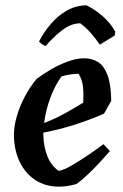

<svg xmlns="http://www.w3.org/2000/svg" viewBox="-20 -686 460 718"><path d="M200 12Q150 12 112.5 -12.5Q75 -37 54 -80Q33 -123 32 -180Q32 -215 43.5 -253.5Q55 -292 74.5 -328Q94 -364 117 -391Q142 -410 172.5 -427.5Q203 -445 235 -456.5Q267 -468 295 -468Q324 -468 346.5 -454Q369 -440 382 -405.5Q395 -371 396 -309L369 -261Q254 -211 142 -190Q142 -185 142 -181Q143 -139 156.5 -103.5Q170 -68 199 -47Q219 -50 249.5 -68Q280 -86 312.5 -108Q345 -130 367 -147L391 -121Q377 -105 356 -82Q335 -59 311 -36Q287 -13 266 2Q232 12 200 12ZM210 -400Q186 -368 168.5 -321Q151 -274 145 -226Q182 -240 217 -259Q252 -278 291 -302Q293 -339 290 -364Q287 -389 274 -410Q241 -410 210 -400ZM304 -666Q336 -650 364.5 -625Q393 -600 411 -568L409 -553L353 -519Q340 -539 321 -561Q302 -583 280 -599Q243 -598 209 -570.5Q175 -543 151 -514Q146 -515 137 -521Q128 -527 126 -531Q144 -566 170.5 -597Q197 -628 231 -647Q265 -666 304 -666Z"/></svg>

Font: Labrada SemiBold
Style: Italic
Weight: 600
Italic angle: -7°
Designer: Mercedes Jáuregui
Foundry: Omnibus-Type Team
Version: Version 1.000; ttfautohint (v1.8.4.7-5d5b)